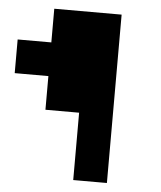

<svg xmlns="http://www.w3.org/2000/svg" viewBox="-48 -667 596 710"><g transform="rotate(5 250.0 -312.5)"><path d="M375 0H250V-250H125V-375H0V-500H125V-625H375Z"/></g></svg>

Font: Tiny5
Style: Regular
Weight: 400
Designer: Stefan Schmidt
Foundry: Made with Bits'n'Picas by Kreative Software
Version: Version 1.002; ttfautohint (v1.8.4.7-5d5b)